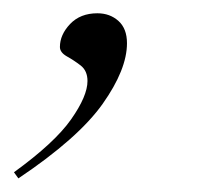

<svg xmlns="http://www.w3.org/2000/svg" viewBox="-100 -114 303 282"><path d="M-79.5 139Q-19.5 95.5 4.5 61.2Q28.5 27 28.5 5Q28.5 -10 18.5 -17.8Q8.5 -25.5 -1.8 -31.2Q-12 -37 -12 -45Q-12 -63 3 -78.8Q18 -94.5 43 -94.5Q61.5 -94.5 74 -83.2Q86.5 -72 86.5 -50.5Q86.5 -12 50.8 38.5Q15 89 -73 148Z"/></svg>

Font: Newsreader Display Light
Style: Italic
Weight: 300
Italic angle: -17°
Designer: Hugues Gentile
Foundry: Production Type
Version: Version 1.001